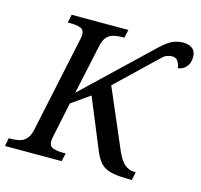

<svg xmlns="http://www.w3.org/2000/svg" viewBox="-126 -838 997 952"><g transform="rotate(15 372.5 -362.0)"><path d="M-21 0 -13 -42H0Q23 -42 42.5 -47Q62 -52 76.5 -67.5Q91 -83 98 -114L202 -604Q204 -610 205 -619Q206 -628 206 -632Q206 -658 186 -665Q166 -672 134 -672H121L130 -714H421L412 -672H399Q377 -672 357 -667Q337 -662 323 -647Q309 -632 302 -600L247 -345L585 -667Q607 -688 625.5 -700.5Q644 -713 662.5 -718.5Q681 -724 700 -724Q729 -724 747.5 -710.5Q766 -697 766 -666Q766 -634 748 -615Q730 -596 707 -595Q704 -615 694.5 -629.5Q685 -644 665 -644Q653 -644 640 -639.5Q627 -635 613 -621L410 -427L541 -122Q553 -95 566 -77.5Q579 -60 596 -51Q613 -42 635 -42H639L630 0H616Q571 0 541 -5Q511 -10 492 -20.5Q473 -31 460 -49Q447 -67 436 -93L329 -353L235 -287L198 -110Q197 -104 195.5 -95.5Q194 -87 194 -82Q194 -57 214.5 -49.5Q235 -42 266 -42H279L270 0Z"/></g></svg>

Font: Noto Serif
Style: Italic
Weight: 400
Italic angle: -12°
Designer: Monotype Design Team
Foundry: Monotype Imaging Inc.
Version: Version 2.013